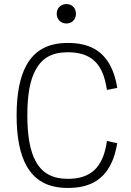

<svg xmlns="http://www.w3.org/2000/svg" viewBox="-20 -921 645 948"><path d="M308 -805C335 -805 355 -825 355 -853C355 -881 336 -901 308 -901C280 -901 260 -881 260 -853C260 -825 280 -805 308 -805ZM315 7C421 7 488 -32 527 -110C542 -138 552 -175 559 -214L508 -225C504 -193 494 -156 484 -136C455 -71 401 -38 315 -38C242 -38 188 -64 155 -127C129 -176 115 -248 115 -351C115 -452 128 -525 155 -574C188 -637 240 -663 315 -663C401 -663 455 -631 484 -566C495 -543 503 -509 508 -477L559 -487C553 -527 540 -568 527 -592C488 -670 421 -709 315 -709C215 -709 151 -671 111 -600C78 -541 62 -457 62 -351C62 -245 78 -161 111 -102C151 -31 215 7 315 7Z"/></svg>

Font: Arthouse Owned Light
Style: Regular
Weight: 300
Designer: Jeremy Tribby
Foundry: Tribby Type
Version: Version 1.000;PS 001.000;hotconv 1.0.88;makeotf.lib2.5.64775